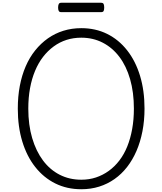

<svg xmlns="http://www.w3.org/2000/svg" viewBox="-20 -1352 1175 1391"><path d="M569 19Q465 19 380.5 -23Q296 -65 235 -142.5Q174 -220 141.5 -327Q109 -434 109 -565Q109 -653 123.5 -729.5Q138 -806 166 -871Q194 -936 235 -987Q276 -1038 327 -1074Q378 -1110 439 -1129Q500 -1148 569 -1148Q672 -1148 756 -1106.5Q840 -1065 901 -987.5Q962 -910 994.5 -803Q1027 -696 1027 -565Q1027 -478 1012 -401Q997 -324 969 -259Q941 -194 901 -142.5Q861 -91 810 -55Q759 -19 698.5 0Q638 19 569 19ZM569 -50Q626 -50 675.5 -66.5Q725 -83 768 -114Q811 -145 845 -189.5Q879 -234 902 -291Q925 -348 937.5 -417Q950 -486 950 -565Q950 -683 922.5 -778.5Q895 -874 844.5 -940.5Q794 -1007 724 -1043Q654 -1079 569 -1079Q512 -1079 462 -1063Q412 -1047 369 -1015.5Q326 -984 292 -940Q258 -896 234 -838.5Q210 -781 197.5 -712.5Q185 -644 185 -565Q185 -447 213 -352Q241 -257 291.5 -189.5Q342 -122 412.5 -86Q483 -50 569 -50ZM424 -1264Q410 -1264 405.5 -1273Q401 -1282 401 -1297Q401 -1313 405.5 -1322.5Q410 -1332 424 -1332H712Q727 -1332 731 -1322.5Q735 -1313 735 -1297Q735 -1282 731 -1273Q727 -1264 712 -1264Z"/></svg>

Font: Playwrite CL Light
Style: Regular
Weight: 300
Designer: Veronika Burian, José Scaglione
Foundry: TypeTogether
Version: Version 1.002